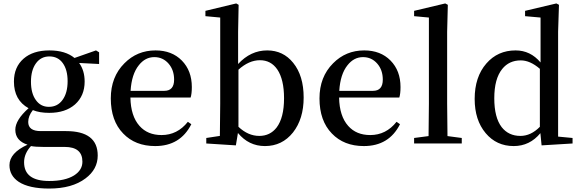

<svg xmlns="http://www.w3.org/2000/svg" viewBox="-20 -834 3370 1116"><path d="M344 -254Q373 -294 373 -362Q373 -428 345 -467Q317 -506 267 -506Q218 -506 189 -466Q160 -426 160 -359Q160 -292 188 -253Q216 -213 264 -213Q315 -213 344 -254ZM233 20Q186 20 160 15Q120 59 120 109Q120 218 266 218Q358 218 410 186Q459 155 459 106Q459 20 356 20ZM556 -462 440 -468Q472 -424 472 -360Q472 -277 416 -227Q360 -178 266 -178Q210 -178 171 -194Q144 -160 144 -125Q144 -72 217 -72H364Q548 -72 548 70Q548 150 477 203Q399 262 266 262Q149 262 89 223Q35 187 35 126Q35 55 140 7Q69 -16 69 -80Q69 -136 146 -205Q61 -252 61 -360Q61 -444 117 -493Q172 -541 267 -541Q360 -541 413 -497L538 -541L556 -530Z M935 -306Q992 -306 992 -371Q992 -427 960 -464Q927 -502 877 -502Q824 -502 787 -455Q745 -403 739 -306ZM738 -267Q740 -159 791 -102Q838 -49 919 -49Q1011 -49 1072 -126L1092 -112Q1028 15 882 15Q766 15 696 -58Q624 -132 624 -262Q624 -387 703 -466Q777 -541 884 -541Q979 -541 1037 -482Q1095 -423 1095 -328Q1095 -289 1088 -267Z M1366 -97Q1422 -44 1487 -44Q1550 -44 1588 -93Q1631 -150 1631 -263Q1631 -372 1592 -430Q1555 -484 1491 -484Q1427 -484 1366 -429ZM1364 -462Q1437 -541 1533 -541Q1626 -541 1684 -469Q1745 -394 1745 -267Q1745 -143 1683 -64Q1620 15 1520 15Q1426 15 1363 -61L1351 11L1179 0V-32L1258 -44Q1260 -156 1260 -232V-732L1174 -740V-771L1353 -814L1367 -806L1364 -649Z M2148 -306Q2205 -306 2205 -371Q2205 -427 2173 -464Q2140 -502 2090 -502Q2037 -502 2000 -455Q1958 -403 1952 -306ZM1951 -267Q1953 -159 2004 -102Q2051 -49 2132 -49Q2224 -49 2285 -126L2305 -112Q2241 15 2095 15Q1979 15 1909 -58Q1837 -132 1837 -262Q1837 -387 1916 -466Q1990 -541 2097 -541Q2192 -541 2250 -482Q2308 -423 2308 -328Q2308 -289 2301 -267Z M2664 -32V0H2387V-32L2471 -43Q2473 -167 2473 -232V-732L2387 -740V-771L2568 -814L2583 -806L2579 -649V-232Q2579 -167 2581 -43Z M3118 -434Q3061 -483 3007 -483Q2939 -483 2899 -433Q2853 -376 2853 -263Q2853 -151 2896 -95Q2936 -44 3005 -44Q3066 -44 3118 -97ZM3308 -32V0L3128 11L3121 -60Q3059 15 2966 15Q2866 15 2803 -60Q2739 -136 2739 -259Q2739 -387 2807 -465Q2873 -541 2977 -541Q3063 -541 3122 -471V-732L3032 -740V-771L3214 -814L3229 -806L3224 -650V-40Z"/></svg>

Font: `n[OS CN SemiBold
Style: <[WOS[P|ûg*[NI>           
Weight: 600
Designer: Ryoko NISHIZUKA ¬âXZm¬º[P (kana & ideographs); Frank Grie√ühammer (Latin, Greek & Cyrillic); Wenlong ZHANG _ e¬á¬ü¬ô (b
Foundry: Adobe Systems Incorporated
Version: Version 1.00 April 7, 2017, initial release